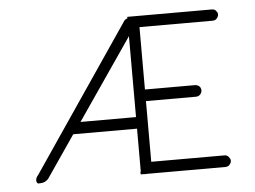

<svg xmlns="http://www.w3.org/2000/svg" viewBox="-41 -512 745 561"><g transform="rotate(-5 332.0 -231.0)"><path d="M351 -462V-457.6C348 -456.4 344.3 -454.8 342.6 -453L51.8 -25C49.4 -22 47.5 -20 46.2 -17C43 -10 43.9 -3 48.5 0C50 1 55.5 0 57.5 0C64.5 0 71.9 -3 79 -10L163.9 -134H351V-10C351 -7.4 348.7 -5.3 350 -3.8V0H359.5C362.5 0 364 1 366.5 0H367H599C605 0 610 -3 613 -8C615 -11 616 -14 616 -17C616 -20 615 -23 613 -25C610 -31 605 -34 599 -34H384V-212H531C537 -212 543 -215 546 -221C549 -226 549 -232 546 -238C543 -243 537 -246 531 -246H384V-429H599C605 -429 610 -432 613 -437C615 -440 616 -443 616 -446C616 -449 615 -452 613 -454C610 -460 605 -462 599 -462H370.7H367ZM351 -323V-168H188.2L351 -405.4Z"/></g></svg>

Font: LetsTrace
Style: basic
Weight: 500
Version: Version 002.000